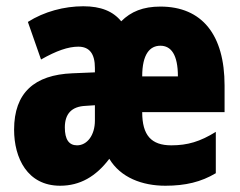

<svg xmlns="http://www.w3.org/2000/svg" viewBox="-20 -583 765 613"><path d="M492 -562C437 -562 398 -546 367 -515C341 -547 302 -563 246 -563C185 -563 121 -546 69 -513L111 -393C160 -421 198 -434 230 -434C266 -434 283 -411 283 -366V-352L211 -349C90 -344 25 -287 25 -169C25 -79 67 10 172 10C235 10 286 -19 329 -76C365 -16 434 10 508 10C572 10 622 -2 669 -30V-162C619 -131 579 -119 527 -119C463 -119 434 -151 434 -225H697V-310C697 -472 625 -562 492 -562ZM492 -437C526 -437 548 -409 548 -339H434C434 -411 459 -437 492 -437ZM253 -245 283 -247V-198C283 -151 258 -119 226 -119C200 -119 187 -138 187 -176C187 -220 209 -243 253 -245Z"/></svg>

Font: Noto Sans Oriya ExtCond Blk
Style: Regular
Weight: 900
Width: 2
Designer: Amélie Bonet and Sol Matas
Foundry: Google LLC
Version: Version 2.006